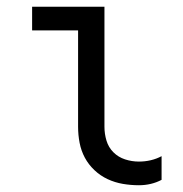

<svg xmlns="http://www.w3.org/2000/svg" viewBox="-20 -540 540 568"><path d="M391 8Q367 8 343.5 4Q320 0 298.5 -10Q277 -20 259.5 -36.5Q242 -53 231 -73.5Q220 -94 215.5 -117.5Q211 -141 211 -165V-450H75V-520H289V-165Q289 -144 295 -124Q301 -104 315.5 -89.5Q330 -75 350 -68.5Q370 -62 391 -62Q409 -62 426 -66Q443 -70 458 -78V-8Q443 0 426 4Q409 8 391 8Z"/></svg>

Font: Iosevka Fuck
Style: Regular
Weight: 400
Monospace: yes
Designer: Belleve Invis
Foundry: Belleve Invis
Version: Version 28.0.7; ttfautohint (v1.8.3)